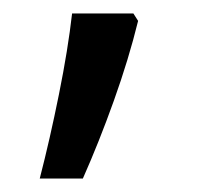

<svg xmlns="http://www.w3.org/2000/svg" viewBox="-20 -135 293 285"><path d="M185 -104Q171 -47 149 14.5Q127 76 103 130H39Q54 72 67.5 5Q81 -62 87 -115H178Z"/></svg>

Font: Noto Sans Myanmar SemiCondensed
Style: Regular
Weight: 400
Width: 4
Designer: Monotype Design Team
Foundry: Monotype Imaging Inc.
Version: Version 2.107; ttfautohint (v1.8.4.7-5d5b)